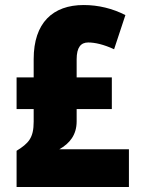

<svg xmlns="http://www.w3.org/2000/svg" viewBox="-20 -744 562 764"><path d="M313 -724C190 -724 114 -653 114 -509V-436H46V-310H114V-260C114 -195 94 -174 46 -144V0H493V-150H216C257 -173 285 -207 285 -261V-310H425V-436H285V-508C285 -556 302 -575 331 -575C358 -575 393 -567 434 -548L479 -684C428 -710 372 -724 313 -724Z"/></svg>

Font: Noto Sans Thai Looped Condensed Black
Style: Regular
Weight: 900
Width: 3
Designer: Sasikarn Vongin, Ben Mitchell
Foundry: The Fontpad Ltd
Version: Version 1.001